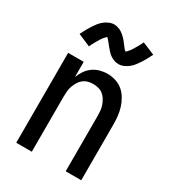

<svg xmlns="http://www.w3.org/2000/svg" viewBox="-184 -860 867 962"><g transform="rotate(30 250.0 -379.5)"><path d="M62 0V-520H152V-432Q160 -453 172.5 -471.5Q185 -490 203 -503Q221 -516 242.5 -522Q264 -528 286 -528Q310 -528 334 -520.5Q358 -513 376 -497.5Q394 -482 406.5 -460.5Q419 -439 426 -416Q433 -393 435.5 -368.5Q438 -344 438 -320V0H348V-320Q348 -335 346.5 -350.5Q345 -366 340 -380Q335 -394 327 -407.5Q319 -421 307 -430.5Q295 -440 280 -444Q265 -448 250 -448Q235 -448 220 -444Q205 -440 193 -430.5Q181 -421 173 -407.5Q165 -394 160 -380Q155 -366 153.5 -350.5Q152 -335 152 -320V0ZM308 -597Q294 -597 282 -601.5Q270 -606 260 -613Q250 -620 241 -630Q232 -640 224.5 -649Q217 -658 208 -669.5Q199 -681 192 -687Q190 -685 184.5 -679.5Q179 -674 176.5 -670.5Q174 -667 171 -663Q168 -659 165 -654Q162 -649 158.5 -643Q155 -637 151 -630.5Q147 -624 143.5 -616.5Q140 -609 136 -600L64 -631Q73 -649 81.5 -664.5Q90 -680 98 -692Q106 -704 114.5 -715Q123 -726 135 -736Q147 -746 162 -752.5Q177 -759 192 -759Q200 -759 207.5 -757Q215 -755 221.5 -752.5Q228 -750 235 -745.5Q242 -741 247.5 -736.5Q253 -732 259 -726Q265 -720 269.5 -714.5Q274 -709 278.5 -703Q283 -697 288.5 -690Q294 -683 298 -678Q302 -673 308 -669Q310 -671 315.5 -676.5Q321 -682 323.5 -685.5Q326 -689 329 -693Q332 -697 335 -702Q338 -707 341.5 -713Q345 -719 349 -725.5Q353 -732 356.5 -739.5Q360 -747 364 -755L436 -725Q427 -706 418.5 -691Q410 -676 402 -664Q394 -652 385.5 -641Q377 -630 365 -620Q353 -610 338 -603.5Q323 -597 308 -597Z"/></g></svg>

Font: Iosevka SS04 Medium
Style: Regular
Weight: 500
Monospace: yes
Designer: Belleve Invis
Foundry: Belleve Invis
Version: Version 19.0.0; ttfautohint (v1.8.4)